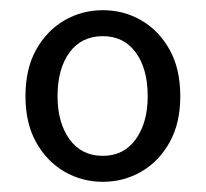

<svg xmlns="http://www.w3.org/2000/svg" viewBox="-20 -744 405 377"><path d="M182 -387Q141 -387 106.5 -407Q72 -427 51 -464.5Q30 -502 30 -555Q30 -609 51 -646.5Q72 -684 106.5 -704Q141 -724 182 -724Q223 -724 257.5 -704Q292 -684 313 -646.5Q334 -609 334 -555Q334 -502 313 -464.5Q292 -427 257.5 -407Q223 -387 182 -387ZM182 -438Q223 -438 246.5 -470.5Q270 -503 270 -555Q270 -609 246.5 -641Q223 -673 182 -673Q140 -673 116.5 -641Q93 -609 93 -555Q93 -503 116.5 -470.5Q140 -438 182 -438Z"/></svg>

Font: Source Sans 3
Style: Regular
Weight: 400
Designer: Paul D. Hunt
Foundry: Adobe
Version: Version 3.046;hotconv 1.0.118;makeotfexe 2.5.65603